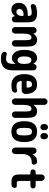

<svg xmlns="http://www.w3.org/2000/svg" viewBox="1485 -2285 1030 4040"><g transform="rotate(90 2000.0 -265.0)"><path d="M315.4 -224.6V-234.4Q315.4 -245.1 303.7 -245.1H290Q231.4 -245.1 200.7 -222.2Q169.9 -199.2 169.9 -160.2Q169.9 -128.9 185.1 -111.8Q200.2 -94.7 224.6 -94.7Q315.4 -94.7 315.4 -224.6ZM250 -530.3Q361.3 -530.3 405.8 -485.4Q450.2 -440.4 450.2 -325.2V-64.5Q450.2 -38.1 431.6 -19Q413.1 0 386.7 0H379.9Q355.5 0 338.9 -16.6Q322.3 -33.2 321.3 -56.6V-64.5Q321.3 -65.4 320.3 -65.4Q318.4 -65.4 318.4 -64.5Q269.5 9.8 184.6 9.8Q116.2 9.8 78.1 -32.2Q40 -74.2 40 -150.4Q40 -238.3 103.5 -286.6Q167 -335 290 -335H303.7Q314.5 -335 315.4 -345.7Q315.4 -384.8 299.3 -401.4Q283.2 -418 245.1 -418Q200.2 -418 119.1 -397.5Q99.6 -392.6 82.5 -404.8Q65.4 -417 65.4 -438.5Q65.4 -464.8 80.6 -484.9Q95.7 -504.9 120.1 -510.7Q199.2 -530.3 250 -530.3Z M960 -309.6V-68.4Q960 -40 940.4 -20Q920.9 0 893.1 0Q865.2 0 845.2 -20Q825.2 -40 825.2 -68.4V-290Q825.2 -364.3 812.5 -388.2Q799.8 -412.1 765.1 -412.1Q730.5 -412.1 708.5 -369.1Q686.5 -326.2 686.5 -237.3V-68.4Q686.5 -40 667 -20Q647.5 0 618.2 0Q589.8 0 569.8 -20Q549.8 -40 549.8 -68.4V-454.1Q549.8 -481.4 569.3 -500.5Q588.9 -519.5 616.2 -519.5H620.1Q646.5 -519.5 664.6 -501.5Q682.6 -483.4 683.6 -458V-451.2Q683.6 -450.2 684.6 -450.2Q686.5 -450.2 686.5 -451.2Q736.3 -530.3 814.9 -530.3Q893.6 -530.3 926.8 -482.4Q960 -434.6 960 -309.6Z M1325.2 -254.9V-264.6Q1325.2 -409.2 1245.1 -410.2Q1167 -410.2 1167 -259.8Q1167 -189.5 1189 -154.8Q1210.9 -120.1 1245.1 -120.1Q1325.2 -120.1 1325.2 -254.9ZM1393.6 -519.5Q1420.9 -519.5 1440.4 -500.5Q1460 -481.4 1460 -454.1V-14.6Q1460 230.5 1219.7 230.5Q1171.9 230.5 1125 220.7Q1099.6 215.8 1085 194.8Q1070.3 173.8 1070.3 148.4Q1070.3 127 1086.9 114.7Q1103.5 102.5 1124 109.4Q1174.8 123 1214.8 123Q1269.5 123 1296.4 88.9Q1323.2 54.7 1323.2 -25.4V-74.2Q1323.2 -75.2 1322.3 -75.2Q1320.3 -75.2 1320.3 -74.2Q1275.4 0 1205.1 0Q1127 0 1078.6 -66.4Q1030.3 -132.8 1030.3 -259.8Q1030.3 -396.5 1076.2 -463.4Q1122.1 -530.3 1205.1 -530.3Q1240.2 -530.3 1267.1 -512.7Q1293.9 -495.1 1323.2 -451.2Q1323.2 -450.2 1325.2 -450.2Q1326.2 -450.2 1326.2 -451.2V-458Q1327.1 -483.4 1345.7 -501.5Q1364.3 -519.5 1389.6 -519.5Z M1811.5 -309.6Q1822.3 -309.6 1823.2 -322.3Q1822.3 -377.9 1806.6 -400.4Q1791 -422.9 1759.8 -422.9Q1720.7 -422.9 1703.1 -401.4Q1685.5 -379.9 1681.6 -320.3Q1681.6 -310.5 1693.4 -309.6ZM1759.8 -530.3Q1946.3 -530.3 1959 -291Q1960 -254.9 1934.6 -230.5Q1909.2 -206.1 1873 -206.1H1694.3Q1690.4 -206.1 1686.5 -202.1Q1682.6 -198.2 1683.6 -194.3Q1691.4 -139.6 1717.8 -118.2Q1744.1 -96.7 1794.9 -96.7Q1833 -96.7 1877.9 -109.4Q1897.5 -114.3 1913.6 -102.1Q1929.7 -89.8 1929.7 -70.3Q1929.7 -44.9 1915 -25.4Q1900.4 -5.9 1876 -1Q1826.2 9.8 1775.4 9.8Q1663.1 9.8 1601.6 -58.1Q1540 -126 1540 -259.8Q1540 -530.3 1759.8 -530.3Z M2315.4 -530.3Q2394.5 -530.3 2427.2 -482.4Q2460 -434.6 2460 -309.6V-67.4Q2460 -39.1 2439.9 -19.5Q2419.9 0 2392.1 0Q2364.3 0 2344.7 -19.5Q2325.2 -39.1 2325.2 -67.4V-290Q2325.2 -364.3 2312.5 -388.2Q2299.8 -412.1 2265.1 -412.1Q2230.5 -412.1 2208.5 -369.1Q2186.5 -326.2 2186.5 -237.3V-68.4Q2186.5 -40 2167 -20Q2147.5 0 2118.2 0Q2089.8 0 2069.8 -20Q2049.8 -40 2049.8 -68.4V-681.6Q2049.8 -710 2069.8 -730Q2089.8 -750 2118.2 -750Q2147.5 -750 2167 -730Q2186.5 -710 2186.5 -681.6V-456.1Q2186.5 -455.1 2188.5 -455.1Q2190.4 -455.1 2190.4 -456.1Q2237.3 -530.3 2315.4 -530.3Z M2688 -130.4Q2706.1 -96.7 2750 -96.7Q2793.9 -96.7 2812 -130.4Q2830.1 -164.1 2830.1 -260.3Q2830.1 -356.4 2812 -389.6Q2793.9 -422.9 2750 -422.9Q2706.1 -422.9 2688 -389.6Q2669.9 -356.4 2669.9 -260.3Q2669.9 -164.1 2688 -130.4ZM2530.3 -260.3Q2530.3 -530.3 2750 -530.3Q2969.7 -530.3 2969.7 -260.3Q2969.7 9.8 2750 9.8Q2530.3 9.8 2530.3 -260.3ZM2910.2 -695.3V-665Q2910.2 -637.7 2891.1 -618.7Q2872.1 -599.6 2845.2 -599.6Q2818.4 -599.6 2799.3 -618.7Q2780.3 -637.7 2780.3 -665V-695.3Q2780.3 -722.7 2799.3 -741.2Q2818.4 -759.8 2845.2 -759.8Q2872.1 -759.8 2891.1 -740.7Q2910.2 -721.7 2910.2 -695.3ZM2589.8 -695.3Q2589.8 -722.7 2608.9 -741.2Q2627.9 -759.8 2654.8 -759.8Q2681.6 -759.8 2700.7 -740.7Q2719.7 -721.7 2719.7 -695.3V-665Q2719.7 -637.7 2700.7 -618.7Q2681.6 -599.6 2654.8 -599.6Q2627.9 -599.6 2608.9 -618.7Q2589.8 -637.7 2589.8 -665Z M3388.7 -530.3Q3414.1 -529.3 3429.7 -508.8Q3445.3 -488.3 3445.3 -461.9Q3445.3 -440.4 3428.2 -427.2Q3411.1 -414.1 3388.7 -416H3375Q3305.7 -416 3263.7 -363.8Q3221.7 -311.5 3221.7 -219.7V-68.4Q3221.7 -40 3201.7 -20Q3181.6 0 3154.3 0Q3125 0 3105 -20Q3085 -40 3085 -68.4V-452.1Q3085 -480.5 3104.5 -500Q3124 -519.5 3151.9 -519.5Q3179.7 -519.5 3199.7 -500Q3219.7 -480.5 3219.7 -452.1V-435.5Q3219.7 -434.6 3220.7 -434.6Q3222.7 -434.6 3222.7 -435.5Q3258.8 -487.3 3293 -508.8Q3327.1 -530.3 3375 -530.3Z M3797.9 -390.6Q3787.1 -390.6 3787.1 -379.9V-190.4Q3787.1 -129.9 3797.4 -115.7Q3807.6 -101.6 3855.5 -101.6Q3862.3 -101.6 3879.9 -103.5Q3902.3 -106.4 3918.5 -94.7Q3934.6 -83 3934.6 -61.5Q3934.6 -35.2 3919.4 -15.6Q3904.3 3.9 3879.9 6.8Q3853.5 9.8 3825.2 9.8Q3727.5 9.8 3689 -26.9Q3650.4 -63.5 3650.4 -160.2V-379.9Q3650.4 -390.6 3638.7 -390.6H3598.6Q3575.2 -390.6 3560.1 -406.2Q3544.9 -421.9 3544.9 -444.8Q3544.9 -467.8 3561 -483.9Q3577.1 -500 3598.6 -500H3638.7Q3649.4 -500 3650.4 -510.7V-622.1Q3650.4 -650.4 3670.4 -670.4Q3690.4 -690.4 3717.8 -690.4Q3747.1 -690.4 3767.1 -670.4Q3787.1 -650.4 3787.1 -622.1V-510.7Q3787.1 -500 3797.9 -500H3889.6Q3912.1 -500 3928.7 -483.9Q3945.3 -467.8 3945.3 -445.3Q3945.3 -422.9 3929.2 -406.7Q3913.1 -390.6 3889.6 -390.6Z"/></g></svg>

Font: Rounded-X Mgen+ 1m bold
Style: Bold
Weight: 700
Designer: [Source Han Sans]
Ryoko NISHIZUKA  (kana & ideographs); Paul D. Hunt (Latin, Greek & Cyrillic); Wenlong ZHANG  (bopomofo
Version: Version 1.059.20150602